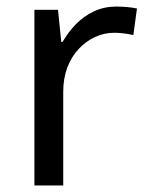

<svg xmlns="http://www.w3.org/2000/svg" viewBox="-20 -566 453 586"><path d="M335 -546Q350 -546 367.5 -544.5Q385 -543 398 -540L387 -459Q374 -462 358.5 -464Q343 -466 329 -466Q298 -466 270 -453Q242 -440 220 -416.5Q198 -393 185.5 -360Q173 -327 173 -286V0H85V-536H157L167 -438H171Q188 -468 212 -492.5Q236 -517 267 -531.5Q298 -546 335 -546Z"/></svg>

Font: loriya25
Style: Book
Weight: 400
Designer: Jelle Bosma - Monotype Design Team
Foundry: Monotype Imaging Inc.
Version: Version 2.003